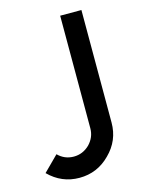

<svg xmlns="http://www.w3.org/2000/svg" viewBox="-110 -767 641 847"><g transform="rotate(-15 211.0 -343.5)"><path d="M249 -700V-186Q249 -145 219 -114Q188 -84 147 -84Q105 -84 75 -114L7 -46Q66 13 147 13Q229 13 287 -46Q346 -104 346 -186V-700Z"/></g></svg>

Font: Unageo
Style: Medium
Weight: 500
Designer: Richard Sepsi
Foundry: Richard Sepsi
Version: Version 2.000